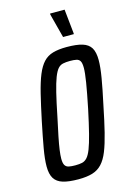

<svg xmlns="http://www.w3.org/2000/svg" viewBox="-134 -959 708 1033"><g transform="rotate(-15 220.5 -442.5)"><path d="M171 8Q117 8 84.5 -2Q52 -12 37 -36Q22 -60 22 -103Q22 -143 32.5 -202.5Q43 -262 60 -344Q78 -430 93 -491Q108 -552 124.5 -592Q141 -632 162.5 -655Q184 -678 215.5 -687Q247 -696 292 -696Q347 -696 379.5 -686Q412 -676 426.5 -652Q441 -628 441 -584Q441 -545 431 -486Q421 -427 403 -344Q386 -259 371 -198.5Q356 -138 340 -98Q324 -58 302 -34.5Q280 -11 248.5 -1.5Q217 8 171 8ZM173 -69Q196 -69 211.5 -72.5Q227 -76 239.5 -89.5Q252 -103 263.5 -132.5Q275 -162 288 -213Q301 -264 318 -344Q336 -432 344.5 -484.5Q353 -537 353 -564Q353 -590 346.5 -601.5Q340 -613 326 -616Q312 -619 290 -619Q268 -619 251.5 -615.5Q235 -612 223 -598.5Q211 -585 199.5 -555.5Q188 -526 175.5 -475Q163 -424 147 -344Q134 -285 125.5 -242.5Q117 -200 113 -171Q109 -142 109 -123Q109 -98 116 -86.5Q123 -75 137.5 -72Q152 -69 173 -69ZM288 -753 253 -887V-893H334L348 -759V-753Z"/></g></svg>

Font: Saira ExtraCondensed Medium
Style: Italic
Weight: 500
Width: 2
Italic angle: -12°
Designer: Hector Gatti with collaboration of the Omnibus-Type team
Foundry: Omnibus-Type
Version: Version 1.101